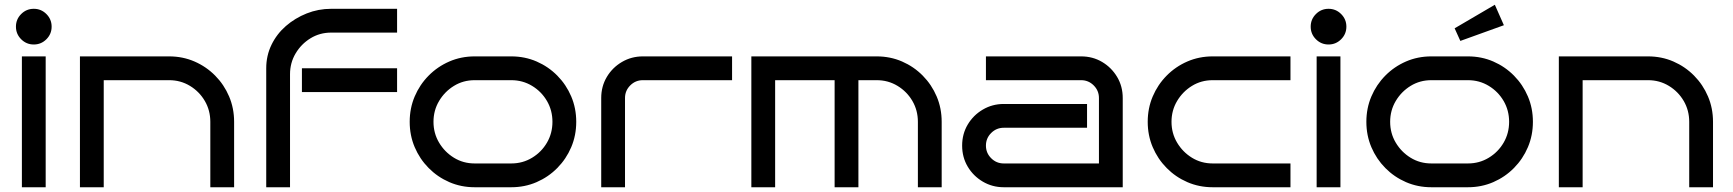

<svg xmlns="http://www.w3.org/2000/svg" viewBox="-20 -787 7283 807"><path d="M197 -675Q197 -644 175 -622Q153 -600 122 -600Q91 -600 69 -622Q47 -644 47 -675Q47 -706 69 -728Q91 -750 122 -750Q153 -750 175 -728Q197 -706 197 -675ZM172 0H72V-550H172Z M416 0H316V-550H691Q748 -550 797.5 -528.5Q847 -507 884.5 -469Q922 -431 943 -381.5Q964 -332 964 -275V0H864V-275Q864 -323 841 -362.5Q818 -402 778.5 -426Q739 -450 691 -450H416Z M1649 -650H1372Q1324 -650 1285 -626Q1246 -602 1222.5 -562.5Q1199 -523 1199 -475V0H1099V-500Q1099 -553 1121 -598.5Q1143 -644 1181.5 -677.5Q1220 -711 1269 -730.5Q1318 -750 1372 -750H1649ZM1649 -400H1249V-500H1649Z M2402 -275Q2402 -218 2381 -168.5Q2360 -119 2322.5 -81Q2285 -43 2235.5 -21.5Q2186 0 2129 0H1975Q1918 0 1868.5 -21.5Q1819 -43 1781.5 -81Q1744 -119 1723 -168.5Q1702 -218 1702 -275Q1702 -332 1723 -381.5Q1744 -431 1781.5 -469Q1819 -507 1868.5 -528.5Q1918 -550 1975 -550H2129Q2186 -550 2235.5 -528.5Q2285 -507 2322.5 -469Q2360 -431 2381 -381.5Q2402 -332 2402 -275ZM2302 -275Q2302 -323 2279 -362.5Q2256 -402 2216.5 -426Q2177 -450 2129 -450H1975Q1927 -450 1888 -426Q1849 -402 1825.5 -362.5Q1802 -323 1802 -275Q1802 -227 1825.5 -187.5Q1849 -148 1888 -124Q1927 -100 1975 -100H2129Q2177 -100 2216.5 -124Q2256 -148 2279 -187.5Q2302 -227 2302 -275Z M3057 -450H2682Q2651 -450 2629 -428Q2607 -406 2607 -375V0H2507V-375Q2507 -424 2530.5 -463.5Q2554 -503 2594 -526.5Q2634 -550 2682 -550H3057Z M3238 0H3138V-550H3665Q3722 -550 3771.5 -528.5Q3821 -507 3858.5 -469Q3896 -431 3917 -381.5Q3938 -332 3938 -275V0H3838V-275Q3838 -323 3815 -362.5Q3792 -402 3752.5 -426Q3713 -450 3665 -450H3588V0H3488V-450H3238Z M4699 0H4199Q4151 0 4111 -23.5Q4071 -47 4047.5 -86.5Q4024 -126 4024 -175Q4024 -224 4047.5 -263.5Q4071 -303 4111 -326.5Q4151 -350 4199 -350H4549V-250H4199Q4168 -250 4146 -228Q4124 -206 4124 -175Q4124 -144 4146 -122Q4168 -100 4199 -100H4599V-375Q4599 -406 4577 -428Q4555 -450 4524 -450H4124V-550H4524Q4573 -550 4612.5 -526.5Q4652 -503 4675.5 -463.5Q4699 -424 4699 -375Z M5404 0H5077Q5020 0 4970.5 -21.5Q4921 -43 4883.5 -81Q4846 -119 4825 -168.5Q4804 -218 4804 -275Q4804 -332 4825 -381.5Q4846 -431 4883.5 -469Q4921 -507 4970.5 -528.5Q5020 -550 5077 -550H5404V-450H5077Q5029 -450 4990 -426Q4951 -402 4927.5 -362.5Q4904 -323 4904 -275Q4904 -227 4927.5 -187.5Q4951 -148 4990 -124Q5029 -100 5077 -100H5404Z M5639 -675Q5639 -644 5617 -622Q5595 -600 5564 -600Q5533 -600 5511 -622Q5489 -644 5489 -675Q5489 -706 5511 -728Q5533 -750 5564 -750Q5595 -750 5617 -728Q5639 -706 5639 -675ZM5614 0H5514V-550H5614Z M6423 -275Q6423 -218 6402 -168.5Q6381 -119 6343.5 -81Q6306 -43 6256.5 -21.5Q6207 0 6150 0H5996Q5939 0 5889.5 -21.5Q5840 -43 5802.5 -81Q5765 -119 5744 -168.5Q5723 -218 5723 -275Q5723 -332 5744 -381.5Q5765 -431 5802.5 -469Q5840 -507 5889.5 -528.5Q5939 -550 5996 -550H6150Q6207 -550 6256.5 -528.5Q6306 -507 6343.5 -469Q6381 -431 6402 -381.5Q6423 -332 6423 -275ZM6323 -275Q6323 -323 6300 -362.5Q6277 -402 6237.5 -426Q6198 -450 6150 -450H5996Q5948 -450 5909 -426Q5870 -402 5846.5 -362.5Q5823 -323 5823 -275Q5823 -227 5846.5 -187.5Q5870 -148 5909 -124Q5948 -100 5996 -100H6150Q6198 -100 6237.5 -124Q6277 -148 6300 -187.5Q6323 -227 6323 -275ZM6301 -681 6118 -615 6094 -668 6263 -767Z M6632 0H6532V-550H6907Q6964 -550 7013.5 -528.5Q7063 -507 7100.5 -469Q7138 -431 7159 -381.5Q7180 -332 7180 -275V0H7080V-275Q7080 -323 7057 -362.5Q7034 -402 6994.5 -426Q6955 -450 6907 -450H6632Z"/></svg>

Font: Bruno Ace
Style: Regular
Weight: 400
Version: Version 1.100; ttfautohint (v1.8.4.7-5d5b);gftools[0.9.27]